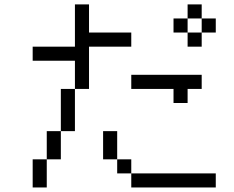

<svg xmlns="http://www.w3.org/2000/svg" viewBox="-20 -832 1040 852"><path d="M937.5 0V-62.5H562.5V0ZM875 -437.5V-500H562.5V-437.5H750V-375H812.5V-437.5ZM562.5 -625V-687.5H375Q375 -687.5 375 -812.5H312.5V-625H125V-562.5H312.5Q312.5 -562.5 312.5 -437.5H250V-250H187.5Q187.5 -250 187.5 -125H125Q125 -125 125 0H187.5Q187.5 0 187.5 -125H250Q250 -125 250 -250H312.5V-437.5H375V-625ZM937.5 -687.5V-750H875V-687.5H812.5V-625H875V-687.5ZM562.5 -62.5V-125H500V-62.5ZM500 -125Q500 -125 500 -250H437.5Q437.5 -250 437.5 -125ZM812.5 -687.5V-750H750V-687.5ZM812.5 -750H875V-812.5H812.5Z"/></svg>

Font: CalcUnifontExMono
Style: Regular
Weight: 500
Version: Version 15.0.06